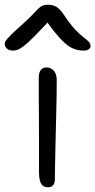

<svg xmlns="http://www.w3.org/2000/svg" viewBox="-65 -781 403 812"><path d="M138 11Q125 11 116.5 4.5Q108 -2 104 -16.5Q100 -31 100 -53Q100 -136 100 -194Q100 -252 99.5 -295Q99 -338 99 -375Q99 -412 99 -454Q99 -467 102.5 -476Q106 -485 113.5 -490.5Q121 -496 132 -496Q149 -496 161.5 -483Q174 -470 175 -445Q175 -422 174.5 -380Q174 -338 172.5 -286.5Q171 -235 170 -183.5Q169 -132 168 -89Q167 -46 167 -21Q167 -7 160 2Q153 11 138 11ZM-10 -567Q-21 -567 -29 -571Q-37 -575 -41 -581.5Q-45 -588 -45 -595Q-45 -602 -40 -609.5Q-35 -617 -18.5 -633.5Q-2 -650 34 -682Q65 -710 80.5 -727.5Q96 -745 107.5 -753Q119 -761 138 -761Q160 -761 175.5 -751Q191 -741 211 -710Q234 -676 253.5 -655.5Q273 -635 287.5 -624Q302 -613 310 -605Q318 -597 318 -586Q318 -578 310 -572.5Q302 -567 289 -567Q265 -567 243.5 -576Q222 -585 195 -612.5Q168 -640 129 -695L146 -696Q103 -650 76.5 -623.5Q50 -597 34 -585Q18 -573 8 -570Q-2 -567 -10 -567Z"/></svg>

Font: Shantell Sans Light
Style: Regular
Weight: 300
Designer: Stephen Nixon, Anya Danilova, Shantell Martin
Foundry: Arrow Type
Version: Version 1.011;[c5ecc13dd]